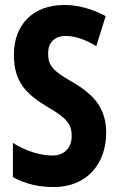

<svg xmlns="http://www.w3.org/2000/svg" viewBox="-20 -744 478 774"><path d="M408 -209C408 -303 363 -360 274 -412C192 -459 174 -479 174 -530C174 -570 198 -599 245 -599C281 -599 322 -586 368 -558L406 -679C354 -707 297 -724 240 -724C112 -724 36 -644 36 -523C36 -410 89 -363 173 -312C253 -266 269 -241 269 -195C269 -151 242 -117 191 -117C143 -117 84 -135 32 -168V-30C85 -1 138 10 198 10C326 10 408 -80 408 -209Z"/></svg>

Font: Noto Sans Georgian ExtraCondensed Bold
Style: Regular
Weight: 700
Width: 2
Designer: Monotype Design Team, Akaki Razmadze
Foundry: Google LLC
Version: Version 2.005